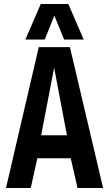

<svg xmlns="http://www.w3.org/2000/svg" viewBox="-20 -941 545 961"><path d="M10 0 174 -705H330L496 0H368L334 -149H167L134 0ZM186 -264H315L251 -602ZM107 -743 184 -921H322L399 -743H301L252 -863L204 -743Z"/></svg>

Font: Georama Semi Condensed SemiBold
Style: Regular
Weight: 600
Width: 4
Designer: Jean-Baptiste Levee
Foundry: Production Type
Version: Version 1.000